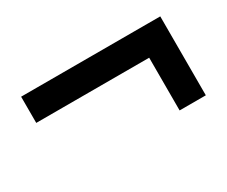

<svg xmlns="http://www.w3.org/2000/svg" viewBox="-56 -541 630 533"><g transform="rotate(-30 259.0 -274.5)"><path d="M398 -148V-317H36V-401H482V-148Z"/></g></svg>

Font: League Gothic
Style: Regular
Weight: 400
Designer: The League of Moveable Type
Version: Version 2.001